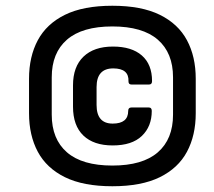

<svg xmlns="http://www.w3.org/2000/svg" viewBox="-20 -636 746 668"><path d="M371 12Q270 12 206 -19.5Q142 -51 111.5 -108Q81 -165 81 -242V-362Q81 -439 111.5 -496Q142 -553 206 -584.5Q270 -616 371 -616Q472 -616 536 -584.5Q600 -553 630.5 -496Q661 -439 661 -362V-242Q661 -165 630.5 -108Q600 -51 536 -19.5Q472 12 371 12ZM371 -60Q476 -60 529 -106Q582 -152 582 -237V-367Q582 -452 529 -498Q476 -544 371 -544Q266 -544 213 -498Q160 -452 160 -367V-237Q160 -152 213 -106Q266 -60 371 -60ZM372 -130Q306 -130 270 -164.5Q234 -199 234 -265V-339Q234 -404 270.5 -439Q307 -474 373 -474Q438 -474 473.5 -443Q509 -412 509 -354Q509 -342 499 -342H437Q427 -342 427 -353Q429 -398 374 -398Q316 -398 316 -333V-271Q316 -206 372 -206Q426 -206 426 -250Q426 -262 437 -262H498Q508 -262 508 -250Q508 -196 473.5 -163Q439 -130 372 -130Z"/></svg>

Font: Sofia Sans
Style: Bold Italic
Weight: 700
Italic angle: -9°
Designer: Botio Nikoltchev, Ani Petrova
Foundry: lettersoup
Version: Version 4.101; ttfautohint (v1.8.4.7-5d5b)